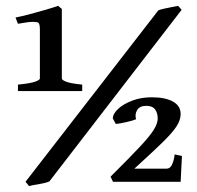

<svg xmlns="http://www.w3.org/2000/svg" viewBox="-20 -623 675 658"><path d="M149.4 -1.5Q138.2 3.9 115.5 7.6Q92.8 11.2 79.6 14.6L67.4 0L522.5 -587.4Q528.8 -590.3 542.2 -593.3Q555.7 -596.2 569.6 -598.9Q583.5 -601.6 590.3 -603L602.5 -589.4ZM41.5 -311V-333Q85.4 -337.4 101.1 -343.3Q116.7 -349.1 116.7 -354V-522Q116.7 -540 111.8 -544.9Q108.4 -547.9 93.5 -548.1Q78.6 -548.3 41.5 -541.5L33.2 -563Q49.3 -565.9 78.6 -573.5Q107.9 -581.1 136.7 -589.6Q165.5 -598.1 179.2 -603L191.9 -592.3V-354Q191.9 -349.1 205.8 -343.3Q219.7 -337.4 261.7 -333V-311ZM599.1 0H367.2L358.9 -17.6Q423.8 -82 458.7 -119.4Q493.7 -156.7 507.1 -178.5Q520.5 -200.2 520.5 -216.8Q520.5 -235.8 511.5 -248Q502.4 -260.3 481.4 -260.3Q459 -260.3 450.2 -246.1Q441.4 -231.9 446.3 -214.4Q437 -210 413.3 -204.6Q389.6 -199.2 377 -198.2L366.7 -216.8Q366.7 -232.9 384.8 -249.8Q402.8 -266.6 433.1 -278.1Q463.4 -289.6 500 -289.6Q546.4 -289.6 572.8 -274.9Q599.1 -260.3 599.1 -232.4Q599.1 -211.4 584.5 -189.2Q569.8 -167 535.4 -133.5Q501 -100.1 440.4 -44.9H549.8Q562.5 -44.9 568.6 -57.1Q574.7 -69.3 576.7 -81.5Q578.6 -93.8 578.6 -93.8L603.5 -88.4Z"/></svg>

Font: Gentium Book Plus
Style: Bold
Weight: 700
Designer: Victor Gaultney, Annie Olsen, Iska Routamaa, Becca Hirsbrunner
Foundry: SIL International
Version: Version 6.101